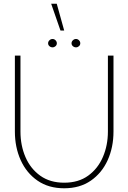

<svg xmlns="http://www.w3.org/2000/svg" viewBox="-20 -999 690 1032"><path d="M325 13Q241 13 181.8 -28Q122.5 -69 91.2 -138.2Q60 -207.5 60 -292V-700H90V-292Q90 -217 117 -154.5Q144 -92 196.5 -54.5Q249 -17 325 -17Q402 -17 454.2 -55Q506.5 -93 533.2 -155.5Q560 -218 560 -292V-700H590V-292Q590 -207.5 558.8 -138.2Q527.5 -69 468.2 -28Q409 13 325 13ZM262.5 -744.5Q253 -744.5 245.8 -750.8Q238.5 -757 238.5 -766.5Q238.5 -775.5 245.8 -782.5Q253 -789.5 262.5 -789.5Q271.5 -789.5 278.5 -782.5Q285.5 -775.5 285.5 -766.5Q285.5 -757 278.5 -750.8Q271.5 -744.5 262.5 -744.5ZM388.5 -744.5Q379 -744.5 371.8 -750.8Q364.5 -757 364.5 -766.5Q364.5 -775.5 371.8 -782.5Q379 -789.5 388.5 -789.5Q397.5 -789.5 404.5 -782.5Q411.5 -775.5 411.5 -766.5Q411.5 -757 404.5 -750.8Q397.5 -744.5 388.5 -744.5ZM255 -979H285L325 -835H305Z"/></svg>

Font: Urbanist Thin
Style: Regular
Weight: 100
Designer: Corey Hu
Foundry: Corey Hu
Version: Version 1.330; ttfautohint (v1.8.4.7-5d5b)